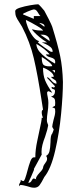

<svg xmlns="http://www.w3.org/2000/svg" viewBox="-20 -744 329 897"><path d="M274 -361Q274 -302 265.5 -212.5Q257 -123 237.5 -39Q218 45 187 83Q174 109 165 121Q156 133 140 133Q126 133 107 126Q85 120 76 120Q75 120 72.5 122.5Q70 125 70 127L69 120Q69 117 73 110.5Q77 104 77 100L76 96Q78 97 82 99.5Q86 102 89 102Q93 102 97 91Q101 80 103.5 71Q106 62 107 58Q115 27 122 9Q129 -9 138 -9H145Q145 -44 154 -85.5Q163 -127 164 -133Q175 -181 175 -194H181Q175 -206 175 -220Q175 -228 181 -232L174 -277Q156 -395 138 -471.5Q120 -548 83 -619Q80 -625 70 -640Q60 -655 55.5 -665.5Q51 -676 51 -692Q51 -701 73 -708Q95 -715 121.5 -719.5Q148 -724 158 -724Q161 -724 172 -711.5Q183 -699 187 -694Q195 -680 208 -654Q221 -628 224 -619Q250 -535 261 -482.5Q272 -430 274 -361ZM88 -677Q88 -676 89 -676L138 -656V-669H169Q165 -672 159.5 -681.5Q154 -691 149.5 -695.5Q145 -700 138 -700Q133 -700 110 -690.5Q87 -681 87 -678ZM163 -552 157 -546Q163 -540 189.5 -521Q216 -502 218 -502H226Q226 -516 215.5 -524.5Q205 -533 192.5 -538.5Q180 -544 175 -546H200Q181 -557 165.5 -570Q150 -583 141 -592.5Q132 -602 130 -605L131 -607Q147 -603 157.5 -602Q168 -601 181 -601Q180 -607 153 -623Q126 -639 101 -651Q101 -640 110 -617Q119 -594 133.5 -574.5Q148 -555 163 -552ZM163 -637Q170 -631 177 -626.5Q184 -622 187 -619L188 -622Q188 -629 179 -633Q170 -637 163 -637ZM178 -582H169L212 -552Q212 -566 202.5 -574Q193 -582 178 -582ZM150 -539Q150 -514 177 -489.5Q204 -465 237 -447L238 -453Q238 -464 232.5 -468.5Q227 -473 216 -476Q198 -480 194 -490H212Q193 -514 150 -539ZM212 -434 224 -435Q224 -442 208 -455Q192 -468 175 -478Q175 -451 182 -442.5Q189 -434 212 -434ZM224 -243 237 -250 238 -263Q238 -277 234.5 -282.5Q231 -288 218 -293Q227 -294 232 -301Q237 -308 237 -318Q237 -325 232 -326.5Q227 -328 224 -329.5Q221 -331 221 -338Q224 -338 227 -336.5Q230 -335 232 -335Q234 -335 237 -341L200 -380V-383Q205 -383 210.5 -377.5Q216 -372 217 -371Q231 -353 244 -353Q244 -363 241 -366.5Q238 -370 230 -374.5Q222 -379 218 -385H231Q231 -398 214 -410.5Q197 -423 181 -428Q181 -392 191 -368Q201 -344 224 -311Q222 -311 215 -314.5Q208 -318 205 -318Q204 -318 202 -315.5Q200 -313 200 -311Q200 -304 203 -290.5Q206 -277 206 -263Q206 -250 205 -240.5Q204 -231 203 -224Q199 -198 199 -184Q199 -174 202 -167.5Q205 -161 205 -158Q203 -142 191 -106Q174 -63 174 -36Q174 -26 175 -22L138 46Q139 46 139 49L126 80L112 110Q119 110 122.5 107Q126 104 129.5 97Q133 90 138 90Q140 90 144 91.5Q148 93 150 95Q148 93 148 90Q148 82 164 64Q180 48 181 40Q182 32 185.5 26.5Q189 21 192 17Q195 13 197.5 8.5Q200 4 200 -4Q200 -6 198.5 -10.5Q197 -15 194 -15Q207 -21 211 -37Q215 -53 216 -80Q216 -113 224 -120Q226 -124 228 -130Q230 -136 231 -139Q230 -141 227.5 -145Q225 -149 224 -151Q224 -159 230 -183Q238 -209 238 -223L237 -237ZM237 -416H224L237 -404Z"/></svg>

Font: Cabin Sketch
Style: Regular
Weight: 400
Version: Version 1.100